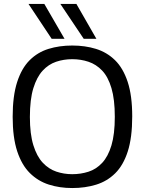

<svg xmlns="http://www.w3.org/2000/svg" viewBox="-20 -940 731 970"><path d="M345 10Q281 10 226.5 -7.5Q172 -25 131 -65.5Q90 -106 67 -175.5Q44 -245 44 -350Q44 -455 66.5 -525Q89 -595 129.5 -635.5Q170 -676 225 -693Q280 -710 345 -710Q410 -710 465 -693Q520 -676 561 -636Q602 -596 625 -526.5Q648 -457 648 -352Q648 -245 625.5 -175Q603 -105 562 -64.5Q521 -24 465.5 -7Q410 10 345 10ZM345 -60Q388 -60 427 -72.5Q466 -85 496 -117Q526 -149 543 -205.5Q560 -262 560 -350Q560 -438 543 -495Q526 -552 496 -583.5Q466 -615 427 -628Q388 -641 345 -641Q302 -641 263.5 -628Q225 -615 195.5 -583Q166 -551 148.5 -494.5Q131 -438 131 -349Q131 -263 148.5 -206.5Q166 -150 196 -118Q226 -86 264.5 -73Q303 -60 345 -60ZM403 -744 285 -920H366L467 -744ZM241 -744 124 -920H204L306 -744Z"/></svg>

Font: Georama
Style: Regular
Weight: 400
Designer: Jean-Baptiste Levee
Foundry: Production Type
Version: Version 1.000